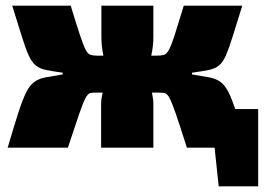

<svg xmlns="http://www.w3.org/2000/svg" viewBox="-20 -520 929 676"><path d="M889 -136V0H654V-136ZM889 -5V136H750L735 -5ZM833 -500Q812 -433 799 -391Q786 -349 775.5 -325Q765 -301 751 -289.5Q737 -278 714.5 -273.5Q692 -269 656 -264V-258Q693 -252 717 -247.5Q741 -243 757 -231Q773 -219 785.5 -193.5Q798 -168 813 -121.5Q828 -75 850 0H638Q613 -79 599 -119.5Q585 -160 576.5 -175.5Q568 -191 559 -192.5Q550 -194 535 -194L532 -324Q548 -324 557.5 -327Q567 -330 575.5 -346Q584 -362 595.5 -398Q607 -434 627 -500ZM229 -500Q249 -434 261 -398Q273 -362 281 -346Q289 -330 298.5 -327Q308 -324 323 -324L321 -194Q307 -194 298.5 -192.5Q290 -191 281.5 -175.5Q273 -160 259 -119.5Q245 -79 219 0H7Q29 -75 44 -121.5Q59 -168 71.5 -193.5Q84 -219 100 -231Q116 -243 140 -247.5Q164 -252 201 -258V-264Q165 -269 142.5 -273.5Q120 -278 106 -289.5Q92 -301 81 -325Q70 -349 57 -391Q44 -433 23 -500ZM375 -324V-194H296V-324ZM520 -500V-389Q520 -358 512.5 -324Q505 -290 491 -263Q502 -238 511 -207.5Q520 -177 520 -154V0H336V-154Q336 -177 345.5 -207.5Q355 -238 365 -263Q351 -290 344 -324Q337 -358 337 -389V-500ZM560 -324V-194H481V-324Z"/></svg>

Font: Exo 2 Black
Style: Regular
Weight: 900
Designer: Natanael Gama
Foundry: Natanael Gama
Version: Version 2.010